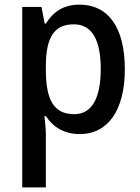

<svg xmlns="http://www.w3.org/2000/svg" viewBox="-20 -662 606 829"><path d="M324 -642C253 -642 209 -610 178 -560H173L159 -632H76V147H178V-79C178 -102 175 -134 172 -161H178C207 -116 254 -83 325 -83C443 -83 519 -182 519 -363C519 -548 444 -642 324 -642ZM299 -557C379 -557 415 -487 415 -364C415 -241 378 -169 301 -169C210 -169 178 -234 178 -361V-380C179 -500 213 -557 299 -557Z"/></svg>

Font: Noto Sans Kannada UI SemiCondensed Medium
Style: Regular
Weight: 500
Width: 4
Designer: Jelle Bosma - Monotype Design Team
Foundry: Monotype Imaging Inc.
Version: Version 2.005